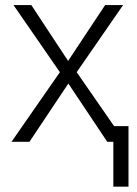

<svg xmlns="http://www.w3.org/2000/svg" viewBox="-20 -548 529 742"><path d="M243.2 -312.5 386.2 -528.3H455.6L276.4 -269L462.9 0H394.5L244.1 -225.1L93.8 0H24.4L211.4 -269L32.2 -528.3H101.1ZM476.6 173.3H418V-60.5H476.6Z"/></svg>

Font: Roboto Web
Style: Light
Weight: 300
Designer: Google
Version: Version 1.200310; 2013